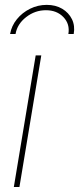

<svg xmlns="http://www.w3.org/2000/svg" viewBox="-20 -752 318 772"><path d="M35.6 0 123.5 -529.3H146L58.1 0ZM168 -732.4Q203.6 -732.4 230 -716.8Q256.3 -701.2 269.3 -674.8Q282.2 -648.4 276.4 -615.2H254.9Q261.7 -655.3 235.1 -683.1Q208.5 -710.9 164.6 -710.9Q120.6 -710.9 85 -683.1Q49.3 -655.3 42.5 -615.2H20.5Q26.4 -648.4 47.9 -674.8Q69.3 -701.2 100.8 -716.8Q132.3 -732.4 168 -732.4Z"/></svg>

Font: Inter 24pt Thin
Style: Italic
Weight: 250
Italic angle: -9.3988°
Version: Version 4.001;git-66647c0bb